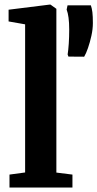

<svg xmlns="http://www.w3.org/2000/svg" viewBox="-20 -840 436 860"><path d="M92.5 -67.5V-731L18.5 -744V-796.5L203 -819.5H206L232.5 -800.5V-67L304.5 -58V0H22.5V-58ZM357 -586 286.5 -586.5 283 -596Q286 -615 288 -644Q290 -673 290 -708Q290 -738.5 287 -760.8Q284 -783 278.5 -797L282.5 -816H387Q391.5 -803.5 393.8 -785.5Q396 -767.5 396 -737Q396 -710 389.5 -680.2Q383 -650.5 374.2 -625.2Q365.5 -600 357 -586Z"/></svg>

Font: Merriweather 24pt
Style: Bold
Weight: 700
Designer: Eben Sorkin
Foundry: Eben Sorkin
Version: Version 2.100